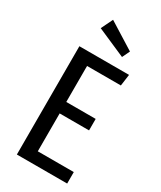

<svg xmlns="http://www.w3.org/2000/svg" viewBox="-225 -983 885 1058"><g transform="rotate(30 217.5 -454.0)"><path d="M392 -689 382 -616H167V-387H354V-314H167V-73H396V0H76V-689ZM164 -908 332 -803 309 -755 128 -834Z"/></g></svg>

Font: Fira Sans Extra Condensed
Style: Regular
Weight: 400
Width: 1
Designer: Carrois Corporate & Edenspiekermann AG
Foundry: Carrois Corporate GbR & Edenspiekermann AG
Version: Version 4.203